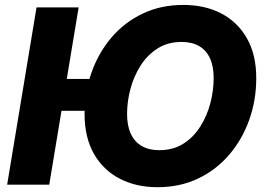

<svg xmlns="http://www.w3.org/2000/svg" viewBox="-20 -758 1086 788"><path d="M407.2 -434.1 385.3 -303.2H155.8L177.2 -434.1ZM302.7 -727.5 182.1 0H9.3L129.9 -727.5ZM626.5 10.3Q538.6 10.3 470.9 -24.9Q403.3 -60.1 365.2 -127.2Q327.1 -194.3 327.1 -290Q327.1 -379.9 355.7 -460.7Q384.3 -541.5 437.5 -604Q490.7 -666.5 565.4 -702.1Q640.1 -737.8 732.4 -737.8Q820.8 -737.8 887.9 -702.9Q955.1 -668 993.4 -600.8Q1031.7 -533.7 1031.7 -437.5Q1031.7 -346.7 1002.9 -266.1Q974.1 -185.5 920.7 -123Q867.2 -60.5 792.7 -25.1Q718.3 10.3 626.5 10.3ZM633.8 -141.6Q690.4 -141.6 732.2 -168Q773.9 -194.3 801.8 -238.3Q829.6 -282.2 843.3 -334.2Q856.9 -386.2 856.9 -437.5Q856.9 -486.3 841.6 -519.3Q826.2 -552.2 796.9 -569.1Q767.6 -585.9 725.1 -585.9Q668.9 -585.9 627 -559.3Q585 -532.7 557.1 -489Q529.3 -445.3 515.4 -393.3Q501.5 -341.3 501.5 -290Q501.5 -241.7 517.1 -208.5Q532.7 -175.3 562.3 -158.4Q591.8 -141.6 633.8 -141.6Z"/></svg>

Font: Inter 20pt ExtraBold
Style: Italic
Weight: 800
Italic angle: -9.3988°
Version: Version 4.001;git-66647c0bb